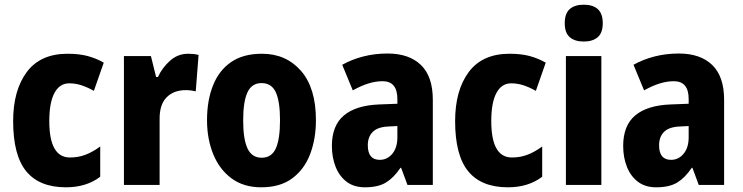

<svg xmlns="http://www.w3.org/2000/svg" viewBox="-20 -788 3164 818"><path d="M261 10Q148 10 92 -58Q36 -126 36 -272Q36 -403 94 -481Q152 -559 268 -559Q318 -559 354.5 -549Q391 -539 422 -521L380 -401Q351 -417 326 -425Q301 -433 275 -433Q234 -433 212 -392Q190 -351 190 -272Q190 -117 278 -117Q314 -117 345 -129Q376 -141 407 -164V-35Q348 10 261 10Z M782 -559Q792 -559 803 -558Q814 -557 826 -554L814 -399Q806 -401 794.5 -402.5Q783 -404 772 -404Q720 -404 689.5 -373Q659 -342 660 -278V0H508V-549H623L645 -460H653Q670 -498 703.5 -528.5Q737 -559 782 -559Z M1326 -276Q1326 -197 1301.5 -132Q1277 -67 1225.5 -28.5Q1174 10 1093 10Q1018 10 966.5 -28Q915 -66 888.5 -131Q862 -196 862 -276Q862 -360 887.5 -424Q913 -488 964.5 -523.5Q1016 -559 1096 -559Q1199 -559 1262.5 -486Q1326 -413 1326 -276ZM1016 -275Q1016 -195 1034.5 -155.5Q1053 -116 1095 -116Q1137 -116 1155 -155.5Q1173 -195 1173 -276Q1173 -356 1155 -395Q1137 -434 1094 -434Q1053 -434 1034.5 -395Q1016 -356 1016 -275Z M1631 -560Q1723 -560 1773.5 -511Q1824 -462 1824 -363V0H1716L1689 -73H1686Q1658 -31 1624.5 -10.5Q1591 10 1535 10Q1488 10 1457 -13.5Q1426 -37 1410 -77Q1394 -117 1394 -166Q1394 -253 1445 -296Q1496 -339 1595 -343L1673 -346V-366Q1673 -442 1610 -442Q1581 -442 1550 -432.5Q1519 -423 1483 -403L1438 -512Q1479 -535 1528 -547.5Q1577 -560 1631 -560ZM1634 -249Q1589 -247 1568 -226Q1547 -205 1547 -169Q1547 -107 1598 -107Q1630 -107 1651.5 -133Q1673 -159 1673 -203V-251Z M2144 10Q2031 10 1975 -58Q1919 -126 1919 -272Q1919 -403 1977 -481Q2035 -559 2151 -559Q2201 -559 2237.5 -549Q2274 -539 2305 -521L2263 -401Q2234 -417 2209 -425Q2184 -433 2158 -433Q2117 -433 2095 -392Q2073 -351 2073 -272Q2073 -117 2161 -117Q2197 -117 2228 -129Q2259 -141 2290 -164V-35Q2231 10 2144 10Z M2467 -768Q2506 -768 2527 -749Q2548 -730 2548 -689Q2548 -648 2526.5 -629.5Q2505 -611 2467 -611Q2429 -611 2407.5 -629.5Q2386 -648 2386 -689Q2386 -730 2407 -749Q2428 -768 2467 -768ZM2542 -549V0H2391V-549Z M2872 -560Q2964 -560 3014.5 -511Q3065 -462 3065 -363V0H2957L2930 -73H2927Q2899 -31 2865.5 -10.5Q2832 10 2776 10Q2729 10 2698 -13.5Q2667 -37 2651 -77Q2635 -117 2635 -166Q2635 -253 2686 -296Q2737 -339 2836 -343L2914 -346V-366Q2914 -442 2851 -442Q2822 -442 2791 -432.5Q2760 -423 2724 -403L2679 -512Q2720 -535 2769 -547.5Q2818 -560 2872 -560ZM2875 -249Q2830 -247 2809 -226Q2788 -205 2788 -169Q2788 -107 2839 -107Q2871 -107 2892.5 -133Q2914 -159 2914 -203V-251Z"/></svg>

Font: Noto Sans Telugu Condensed ExtraBold
Style: Regular
Weight: 800
Width: 3
Designer: Jelle Bosma - Monotype Design Team
Foundry: Monotype Imaging Inc.
Version: Version 2.005; ttfautohint (v1.8.4.7-5d5b)